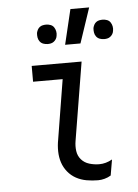

<svg xmlns="http://www.w3.org/2000/svg" viewBox="-54 -797 608 847"><g transform="rotate(-5 250.0 -373.5)"><path d="M346 8Q320 8 295 3.5Q270 -1 249 -12.5Q228 -24 212.5 -43Q197 -62 189.5 -85Q182 -108 181.5 -134Q181 -160 186 -186L229 -450H98V-520H319L262 -174Q258 -151 261 -129Q264 -107 278 -91Q292 -75 313.5 -68.5Q335 -62 358 -62Q372 -62 386.5 -66Q401 -70 415 -78L403 -8Q390 0 375 4Q360 8 346 8ZM427 -610Q417 -610 407.5 -613.5Q398 -617 392 -625Q386 -633 384.5 -643Q383 -653 384 -663Q386 -671 389.5 -677.5Q393 -684 399 -688.5Q405 -693 412.5 -694.5Q420 -696 427 -696Q437 -696 446.5 -692.5Q456 -689 461.5 -681Q467 -673 469 -663Q471 -653 469 -643Q468 -635 464 -628.5Q460 -622 454 -617.5Q448 -613 441 -611.5Q434 -610 427 -610ZM177 -610Q167 -610 157.5 -613.5Q148 -617 142 -625Q136 -633 134.5 -643Q133 -653 134 -663Q136 -671 139.5 -677.5Q143 -684 149 -688.5Q155 -693 162.5 -694.5Q170 -696 177 -696Q187 -696 196.5 -692.5Q206 -689 211.5 -681Q217 -673 219 -663Q221 -653 219 -643Q218 -635 214 -628.5Q210 -622 204 -617.5Q198 -613 191 -611.5Q184 -610 177 -610ZM253 -600 290 -755H373L321 -600Z"/></g></svg>

Font: Iosevka Term Oblique
Style: Regular
Weight: 400
Italic angle: -9°
Monospace: yes
Designer: Belleve Invis
Foundry: Belleve Invis
Version: Version 31.4.0